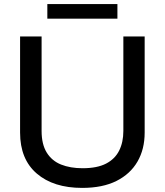

<svg xmlns="http://www.w3.org/2000/svg" viewBox="-20 -907 804 937"><path d="M78 -260V-729H183V-268Q183 -203 208 -162.5Q233 -122 278 -104Q323 -86 383 -86Q454 -86 497.5 -108.5Q541 -131 561.5 -172Q582 -213 582 -268V-729H686V-260Q686 -179 651 -118.5Q616 -58 548.5 -24Q481 10 381 10Q241 10 159.5 -60Q78 -130 78 -260ZM211 -816V-887H553V-816Z"/></svg>

Font: BDO Grotesk
Style: Regular
Weight: 400
Designer: Deni Anggara
Foundry: Lokal Container
Version: Version 2.000